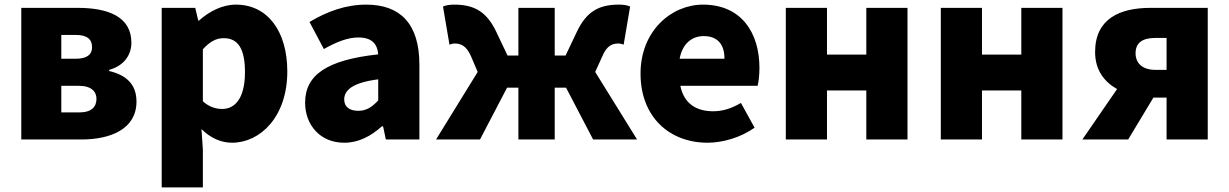

<svg xmlns="http://www.w3.org/2000/svg" viewBox="-20 -603 5312 830"><path d="M72 0H331C460 0 570 -46 570 -164C570 -240 524 -279 452 -296V-301C521 -320 548 -371 548 -418C548 -533 444 -569 316 -569H72ZM245 -349V-452H307C358 -452 378 -432 378 -399C378 -368 357 -349 307 -349ZM245 -117V-232H321C375 -232 397 -207 397 -176C397 -142 377 -117 322 -117Z M679 207H857V44L851 -45C889 -7 935 14 983 14C1105 14 1222 -98 1222 -294C1222 -469 1136 -583 1000 -583C941 -583 885 -554 840 -514H837L824 -569H679ZM941 -132C914 -132 885 -140 857 -165V-390C887 -423 914 -438 947 -438C1010 -438 1039 -391 1039 -291C1039 -177 995 -132 941 -132Z M1468 14C1531 14 1584 -15 1631 -57H1636L1648 0H1793V-323C1793 -501 1710 -583 1563 -583C1474 -583 1393 -553 1318 -508L1380 -391C1437 -423 1484 -441 1529 -441C1587 -441 1611 -414 1615 -368C1393 -344 1299 -279 1299 -159C1299 -64 1363 14 1468 14ZM1529 -124C1492 -124 1468 -140 1468 -173C1468 -213 1504 -246 1615 -260V-169C1589 -141 1565 -124 1529 -124Z M1865 0H2055L2172 -224H2221V0H2378V-224H2427L2544 0H2734L2553 -292L2584 -360C2603 -405 2626 -415 2654 -415C2662 -415 2669 -412 2676 -410L2704 -575C2689 -581 2674 -583 2656 -583C2572 -583 2516 -556 2473 -464L2425 -363H2378V-569H2221V-363H2174L2126 -464C2083 -556 2026 -583 1943 -583C1925 -583 1910 -581 1895 -575L1923 -410C1930 -412 1937 -415 1945 -415C1973 -415 1996 -405 2016 -360L2045 -292Z M3039 14C3105 14 3183 -9 3242 -51L3183 -158C3142 -134 3104 -122 3063 -122C2991 -122 2937 -154 2921 -232H3255C3259 -246 3263 -277 3263 -309C3263 -464 3183 -583 3019 -583C2882 -583 2749 -469 2749 -285C2749 -96 2875 14 3039 14ZM2918 -349C2930 -416 2973 -447 3022 -447C3087 -447 3112 -405 3112 -349Z M3377 0H3555V-212H3725V0H3903V-569H3725V-367H3555V-569H3377Z M4047 0H4225V-212H4395V0H4573V-569H4395V-367H4225V-569H4047Z M5023 0H5201V-569H4953C4821 -569 4714 -522 4714 -378C4714 -300 4754 -249 4809 -218L4659 0H4857L4966 -181H5023ZM4975 -301C4917 -301 4889 -331 4889 -373C4889 -417 4917 -439 4975 -439H5023V-301Z"/></svg>

Font: Noto Sans JP Black
Style: Regular
Weight: 900
Designer: Ryoko NISHIZUKA  (kana, bopomofo & ideographs); Paul D. Hunt (Latin, Greek & Cyrillic); Sandoll Communications , Soo-you
Foundry: Adobe
Version: Version 2.002;hotconv 1.0.116;makeotfexe 2.5.65601